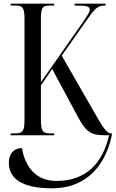

<svg xmlns="http://www.w3.org/2000/svg" viewBox="-20 -734 627 1042"><path d="M38 0H274V-10H251C212 -10 202 -23 202 -85V-270L263 -360L400 -105C446 -18 472 0 549 0H572C538 153 445 248 287 248C157 248 112 147 99 70C51 70 28 106 28 148C28 235 98 288 264 288C415 288 543 202 587 0V-10H585C566 -10 547 -27 508 -96L315 -432L438 -607C497 -691 507 -704 553 -704V-714H385V-704C455 -704 467 -699 467 -681C467 -670 457 -654 428 -611L202 -288V-632C202 -691 210 -704 247 -704H274V-714H38V-704H66C103 -704 113 -691 113 -632V-83C113 -22 102 -10 64 -10H38Z"/></svg>

Font: Noto Serif Display ExtraCondensed
Style: Regular
Weight: 400
Width: 2
Designer: Monotype Design Team
Foundry: Monotype Imaging Inc.
Version: Version 2.009